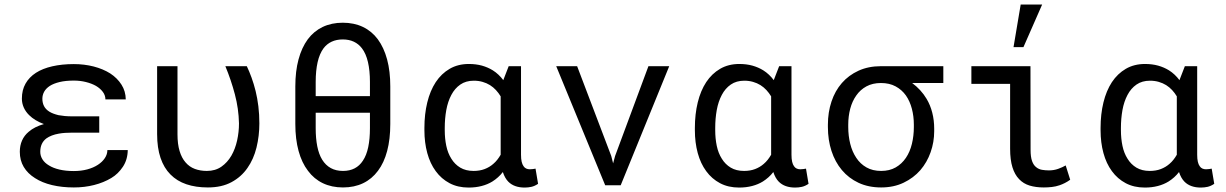

<svg xmlns="http://www.w3.org/2000/svg" viewBox="-20 -822 5441 852"><path d="M67.9 -148.4Q67.9 -110.4 85.4 -81.1Q103 -51.8 135.3 -31.7Q167 -11.2 210.9 -0.7Q254.9 9.8 307.6 9.8Q355 9.8 397.5 -1Q439.9 -11.7 474.1 -32.2Q504.4 -50.3 525.4 -82Q546.4 -113.8 546.9 -156.2H456.5Q456.5 -137.2 445.3 -120.4Q434.1 -103.5 414.6 -90.8Q394.5 -77.6 367.2 -70.3Q339.8 -63 307.6 -63Q271.5 -63 243.7 -69.6Q215.8 -76.2 197.3 -87.9Q178.2 -99.1 168.5 -114.7Q158.7 -130.4 158.7 -148.4Q158.7 -168 165.5 -182.9Q172.4 -197.8 186 -208Q196.3 -215.3 210.2 -220.7Q224.1 -226.1 241.2 -229Q254.4 -231.4 269.5 -232.4Q284.7 -233.4 301.8 -233.4H420.4V-305.7H301.8Q283.2 -305.7 267.6 -307.1Q252 -308.6 239.3 -311Q227.1 -314 216.8 -317.9Q206.5 -321.8 198.7 -326.7Q182.6 -336.9 175.3 -351.3Q168 -365.7 168 -383.8Q168 -400.4 176 -415Q184.1 -429.7 201.2 -440.9Q218.3 -451.7 244.6 -458Q271 -464.4 307.6 -464.4Q335.9 -464.4 361.3 -458Q386.7 -451.7 405.8 -440.9Q424.8 -429.7 436.3 -414.3Q447.8 -398.9 447.8 -380.9H538.1Q537.6 -417.5 519 -446.5Q500.5 -475.6 469.2 -496.1Q437.5 -516.1 395.8 -526.9Q354 -537.6 307.6 -537.6Q254.9 -537.6 212.2 -527.8Q169.4 -518.1 139.6 -499Q109.4 -479.5 93.3 -450.9Q77.1 -422.4 77.1 -384.3Q77.1 -363.8 85.4 -345Q93.8 -326.2 109.4 -311Q121.6 -298.8 138.2 -288.8Q154.8 -278.8 174.8 -271.5Q154.3 -265.6 137.2 -257.1Q120.1 -248.5 107.4 -237.3Q87.9 -221.2 77.9 -198.7Q67.9 -176.3 67.9 -148.4Z M767.6 -528.3H677.2V-227.1Q677.2 -166 692.4 -121.3Q707.5 -76.7 736.3 -47.9Q765.1 -18.6 806.9 -4.4Q848.6 9.8 902.3 9.8Q963.9 9.8 1007.3 -13.7Q1050.8 -37.1 1078.1 -76.7Q1105.5 -115.7 1118.2 -167.2Q1130.9 -218.8 1130.9 -274.4Q1130.9 -314.5 1126.5 -350.3Q1122.1 -386.2 1114.3 -418Q1106.4 -449.7 1096.4 -477.3Q1086.4 -504.9 1075.2 -528.3H980Q1005.4 -467.3 1022.2 -403.6Q1039.1 -339.8 1040.5 -274.4Q1040.5 -236.3 1032.2 -198.7Q1023.9 -161.1 1006.8 -131.3Q989.3 -101.1 962.4 -82.3Q935.5 -63.5 897.9 -63.5Q868.7 -63.5 844.5 -72.5Q820.3 -81.5 803.2 -101.6Q786.1 -121.1 776.9 -151.9Q767.6 -182.6 767.6 -226.1Z M1502 9.8Q1552.2 9.8 1591.3 -9Q1630.4 -27.8 1657.2 -64Q1684.1 -99.6 1698 -152.1Q1711.9 -204.6 1711.9 -272V-438.5Q1711.9 -505.9 1697.8 -558.3Q1683.6 -610.8 1656.7 -647.5Q1629.9 -683.6 1590.6 -702.4Q1551.3 -721.2 1501 -721.2Q1451.2 -721.2 1411.9 -702.4Q1372.6 -683.6 1345.7 -647.5Q1318.8 -610.8 1304.7 -558.3Q1290.5 -505.9 1290.5 -438.5V-272Q1290.5 -204.6 1304.9 -152.1Q1319.3 -99.6 1346.7 -64Q1373.5 -27.8 1412.8 -9Q1452.1 9.8 1502 9.8ZM1502 -63.5Q1470.7 -63.5 1447.8 -76.2Q1424.8 -88.9 1409.7 -113.3Q1395 -137.2 1387.9 -172.6Q1380.9 -208 1380.9 -252.9V-321.8H1621.6V-252.9Q1621.6 -205.6 1614 -169.2Q1606.4 -132.8 1590.3 -108.9Q1575.7 -86.4 1553.7 -75Q1531.7 -63.5 1502 -63.5ZM1380.9 -395.5V-458.5Q1380.9 -508.3 1389.4 -545.9Q1397.9 -583.5 1415.5 -607.4Q1430.2 -627 1451.7 -637Q1473.1 -647 1501 -647Q1528.8 -647 1550 -637Q1571.3 -627 1585.9 -607.9Q1604 -584.5 1612.8 -546.6Q1621.6 -508.8 1621.6 -458.5V-395.5Z M2292 -528.3H2237.3L2214.8 -470.2L2213.4 -466.3Q2203.6 -479.5 2191.9 -490.5Q2180.2 -501.5 2167 -509.8Q2145 -523.4 2118.7 -530.8Q2092.3 -538.1 2060.5 -538.1Q2012.2 -538.1 1975.3 -516.6Q1938.5 -495.1 1913.6 -457.5Q1888.7 -419.4 1876 -367.4Q1863.3 -315.4 1863.3 -254.4V-244.1Q1863.3 -189.5 1876 -142.8Q1888.7 -96.2 1913.6 -62.5Q1938.5 -28.3 1975.1 -9Q2011.7 10.3 2059.6 10.3Q2090.8 10.3 2117.2 3.4Q2143.6 -3.4 2165 -16.6Q2178.2 -24.9 2189.9 -35.4Q2201.7 -45.9 2211.4 -58.6Q2215.8 -44.9 2221.9 -34.2Q2228 -23.4 2235.8 -15.6Q2249 -2.4 2267.1 3.9Q2285.2 10.3 2308.1 10.3Q2323.7 10.3 2338.1 7.1Q2352.5 3.9 2367.7 -6.3L2356.4 -73.7Q2351.6 -72.8 2345 -71.8Q2338.4 -70.8 2331.1 -70.8Q2322.3 -70.8 2315.2 -74Q2308.1 -77.1 2303.2 -84.5Q2297.9 -91.8 2294.9 -104.2Q2292 -116.7 2292 -135.3ZM1953.6 -244.1V-254.4Q1953.6 -295.9 1960.4 -333.7Q1967.3 -371.6 1982.9 -400.9Q1998 -429.7 2022.7 -446.8Q2047.4 -463.9 2082.5 -463.9Q2103.5 -463.9 2121.3 -458.7Q2139.2 -453.6 2154.3 -444.3Q2168.9 -435.1 2180.7 -422.4Q2192.4 -409.7 2201.7 -394.5V-160.2Q2201.7 -150.9 2201.7 -146.2Q2201.7 -141.6 2201.7 -135.3Q2194.8 -123.5 2186.8 -113.3Q2178.7 -103 2168.9 -94.7Q2152.3 -80.1 2130.6 -71.8Q2108.9 -63.5 2081.5 -63.5Q2046.9 -63.5 2022.5 -78.1Q1998 -92.8 1982.9 -117.7Q1967.3 -142.1 1960.4 -174.8Q1953.6 -207.5 1953.6 -244.1Z M2665.5 0H2734.4L2949.7 -528.3H2857.4L2709.5 -129.9L2700.7 -97.2L2692.4 -129.9L2541 -528.3H2448.2Z M3492.2 -528.3H3437.5L3415 -470.2L3413.6 -466.3Q3403.8 -479.5 3392.1 -490.5Q3380.4 -501.5 3367.2 -509.8Q3345.2 -523.4 3318.8 -530.8Q3292.5 -538.1 3260.7 -538.1Q3212.4 -538.1 3175.5 -516.6Q3138.7 -495.1 3113.8 -457.5Q3088.9 -419.4 3076.2 -367.4Q3063.5 -315.4 3063.5 -254.4V-244.1Q3063.5 -189.5 3076.2 -142.8Q3088.9 -96.2 3113.8 -62.5Q3138.7 -28.3 3175.3 -9Q3211.9 10.3 3259.8 10.3Q3291 10.3 3317.4 3.4Q3343.8 -3.4 3365.2 -16.6Q3378.4 -24.9 3390.1 -35.4Q3401.9 -45.9 3411.6 -58.6Q3416 -44.9 3422.1 -34.2Q3428.2 -23.4 3436 -15.6Q3449.2 -2.4 3467.3 3.9Q3485.4 10.3 3508.3 10.3Q3523.9 10.3 3538.3 7.1Q3552.7 3.9 3567.9 -6.3L3556.6 -73.7Q3551.8 -72.8 3545.2 -71.8Q3538.6 -70.8 3531.2 -70.8Q3522.5 -70.8 3515.4 -74Q3508.3 -77.1 3503.4 -84.5Q3498 -91.8 3495.1 -104.2Q3492.2 -116.7 3492.2 -135.3ZM3153.8 -244.1V-254.4Q3153.8 -295.9 3160.6 -333.7Q3167.5 -371.6 3183.1 -400.9Q3198.2 -429.7 3222.9 -446.8Q3247.6 -463.9 3282.7 -463.9Q3303.7 -463.9 3321.5 -458.7Q3339.4 -453.6 3354.5 -444.3Q3369.1 -435.1 3380.9 -422.4Q3392.6 -409.7 3401.9 -394.5V-160.2Q3401.9 -150.9 3401.9 -146.2Q3401.9 -141.6 3401.9 -135.3Q3395 -123.5 3387 -113.3Q3378.9 -103 3369.1 -94.7Q3352.5 -80.1 3330.8 -71.8Q3309.1 -63.5 3281.7 -63.5Q3247.1 -63.5 3222.7 -78.1Q3198.2 -92.8 3183.1 -117.7Q3167.5 -142.1 3160.6 -174.8Q3153.8 -207.5 3153.8 -244.1Z M4166 -453.6V-528.3H3889.2Q3833.5 -528.3 3789.8 -508.3Q3746.1 -488.3 3715.8 -453.6Q3685.5 -418.9 3669.7 -371.3Q3653.8 -323.7 3653.8 -269V-258.3Q3653.8 -201.2 3669.7 -152.3Q3685.5 -103.5 3715.8 -67.4Q3746.1 -31.2 3790 -10.7Q3834 9.8 3890.1 9.8Q3945.8 9.8 3989.7 -11.2Q4033.7 -32.2 4064 -66.9Q4093.8 -101.6 4109.6 -146.5Q4125.5 -191.4 4125.5 -239.7V-251Q4125.5 -288.6 4116.9 -322Q4108.4 -355.5 4091.8 -383.3Q4079.6 -403.8 4063.5 -421.4Q4047.4 -439 4027.8 -453.6ZM3744.1 -258.3V-269Q3744.1 -306.2 3752.9 -339.6Q3761.7 -373 3779.8 -398.4Q3797.4 -423.8 3824.7 -438.7Q3852.1 -453.6 3889.2 -453.6Q3926.8 -453.6 3954.3 -438.7Q3981.9 -423.8 4000 -398.4Q4017.6 -373 4026.4 -339.6Q4035.2 -306.2 4035.2 -269V-258.3Q4035.2 -219.2 4026.6 -183.8Q4018.1 -148.4 4000 -121.6Q3981.9 -94.7 3954.6 -79.1Q3927.2 -63.5 3890.1 -63.5Q3852.5 -63.5 3825 -79.1Q3797.4 -94.7 3779.8 -121.6Q3761.7 -148.4 3752.9 -183.8Q3744.1 -219.2 3744.1 -258.3Z M4290.5 -528.3V-449.7H4462.4V-162.1Q4462.4 -112.8 4472.7 -79.8Q4482.9 -46.9 4502.4 -26.9Q4521.5 -6.8 4549.1 1.5Q4576.7 9.8 4611.8 9.8Q4629.9 9.8 4647.5 7.8Q4665 5.9 4682.1 0Q4693.4 -3.9 4705.1 -9.8Q4716.8 -15.6 4729 -24.4L4709 -87.9Q4694.8 -79.6 4675.8 -72.8Q4656.7 -65.9 4634.8 -65.9Q4618.7 -65.9 4604 -68.4Q4589.4 -70.8 4578.1 -80.1Q4566.4 -88.9 4559.8 -107.2Q4553.2 -125.5 4553.2 -157.2L4552.7 -528.3ZM4509.3 -801.8 4477.5 -612.8H4521.5L4604.5 -801.8Z M5292.5 -528.3H5237.8L5215.3 -470.2L5213.9 -466.3Q5204.1 -479.5 5192.4 -490.5Q5180.7 -501.5 5167.5 -509.8Q5145.5 -523.4 5119.1 -530.8Q5092.8 -538.1 5061 -538.1Q5012.7 -538.1 4975.8 -516.6Q4939 -495.1 4914.1 -457.5Q4889.2 -419.4 4876.5 -367.4Q4863.8 -315.4 4863.8 -254.4V-244.1Q4863.8 -189.5 4876.5 -142.8Q4889.2 -96.2 4914.1 -62.5Q4939 -28.3 4975.6 -9Q5012.2 10.3 5060.1 10.3Q5091.3 10.3 5117.7 3.4Q5144 -3.4 5165.5 -16.6Q5178.7 -24.9 5190.4 -35.4Q5202.1 -45.9 5211.9 -58.6Q5216.3 -44.9 5222.4 -34.2Q5228.5 -23.4 5236.3 -15.6Q5249.5 -2.4 5267.6 3.9Q5285.6 10.3 5308.6 10.3Q5324.2 10.3 5338.6 7.1Q5353 3.9 5368.2 -6.3L5356.9 -73.7Q5352.1 -72.8 5345.5 -71.8Q5338.9 -70.8 5331.5 -70.8Q5322.8 -70.8 5315.7 -74Q5308.6 -77.1 5303.7 -84.5Q5298.3 -91.8 5295.4 -104.2Q5292.5 -116.7 5292.5 -135.3ZM4954.1 -244.1V-254.4Q4954.1 -295.9 4960.9 -333.7Q4967.8 -371.6 4983.4 -400.9Q4998.5 -429.7 5023.2 -446.8Q5047.9 -463.9 5083 -463.9Q5104 -463.9 5121.8 -458.7Q5139.6 -453.6 5154.8 -444.3Q5169.4 -435.1 5181.2 -422.4Q5192.9 -409.7 5202.1 -394.5V-160.2Q5202.1 -150.9 5202.1 -146.2Q5202.1 -141.6 5202.1 -135.3Q5195.3 -123.5 5187.3 -113.3Q5179.2 -103 5169.4 -94.7Q5152.8 -80.1 5131.1 -71.8Q5109.4 -63.5 5082 -63.5Q5047.4 -63.5 5022.9 -78.1Q4998.5 -92.8 4983.4 -117.7Q4967.8 -142.1 4960.9 -174.8Q4954.1 -207.5 4954.1 -244.1Z"/></svg>

Font: Roboto Mono
Style: Regular
Weight: 400
Monospace: yes
Designer: Google
Version: Version 3.000